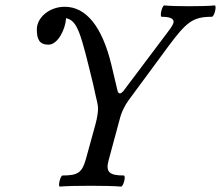

<svg xmlns="http://www.w3.org/2000/svg" viewBox="-20 -686 816 709"><path d="M201 3C226 1 264 0 314 0C364 0 402 1 427 3C436 3 446 -38 437 -38C385 -38 369 -50 381 -94L421 -242C429 -275 442 -298 455 -316L601 -514C669 -606 693 -624 762 -624C772 -624 781 -666 773 -666C752 -664 721 -663 679 -663C636 -663 606 -664 587 -666C578 -666 569 -624 577 -624C606 -624 621 -618 621 -606C621 -596 611 -583 599 -567L435 -349C430 -344 426 -341 423 -341C420 -341 415 -344 414 -351L391 -448C357 -588 298 -661 219 -661C163 -661 116 -622 116 -577C116 -542 125 -521 159 -521C194 -521 222 -579 224 -619C267 -609 278 -564 324 -375L333 -334C338 -314 342 -297 342 -286C342 -274 340 -254 332 -225L297 -98C283 -48 267 -38 211 -38C203 -38 193 3 201 3Z"/></svg>

Font: Junicode Two Beta SemiCondensed Medium
Style: Italic
Weight: 500
Width: 4
Italic angle: -10°
Version: Version 1.063